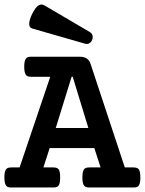

<svg xmlns="http://www.w3.org/2000/svg" viewBox="-21 -831 643 851"><path d="M108.4 -725.1Q108.4 -742.2 121.6 -769.5Q137.7 -800.8 149.9 -807.1Q156.7 -811 162.6 -811Q169.4 -811 176.8 -806.6L377 -689Q383.3 -685.5 386.7 -679.7Q390.1 -673.8 390.1 -667Q390.1 -661.6 387.7 -655.3Q384.8 -646.5 378.4 -641.4Q372.1 -636.2 364.3 -636.2Q358.9 -636.2 356.4 -637.2L122.1 -704.6Q108.4 -708 108.4 -725.1ZM601.1 -44.4Q601.1 -19 594.7 -9.3Q591.3 -3.9 585.4 -2Q579.6 0 570.3 0H375Q366.2 0 360.4 -2Q354.5 -3.9 351.1 -9.3Q344.2 -18.1 344.2 -44.4Q344.2 -70.3 351.1 -80.1Q354.5 -85 360.1 -86.9Q365.7 -88.9 375 -88.9H424.8L397 -174.8H199.2L171.4 -88.9H214.8Q223.6 -88.9 229.5 -86.9Q235.4 -85 239.3 -80.1Q245.6 -70.3 245.6 -44.4Q245.6 -19 239.3 -9.3Q235.8 -3.9 230 -2Q224.1 0 214.8 0H29.3Q20 0 14.4 -2Q8.8 -3.9 5.4 -9.3Q-1.5 -19 -1.5 -44.4Q-1.5 -70.8 5.4 -79.6Q8.8 -85 14.4 -86.9Q20 -88.9 29.3 -88.9H65.9L201.7 -490.7H117.2Q107.9 -490.7 102.3 -492.7Q96.7 -494.6 93.3 -500Q86.4 -509.8 86.4 -535.2Q86.4 -561.5 93.3 -570.3Q96.7 -575.7 102.3 -577.6Q107.9 -579.6 117.2 -579.6H331.1Q351.1 -579.6 363 -572Q375 -564.5 380.4 -547.9L532.2 -88.9H570.3Q587.9 -88.9 594.2 -80.6Q601.1 -70.8 601.1 -44.4ZM226.1 -263.7H370.6L301.3 -490.7H296.4Z"/></svg>

Font: Courier Prime SemiBold
Style: Regular
Weight: 600
Designer: Alan Dague-Greene
Foundry: Quote-Unquote Apps
Version: Version 1.202